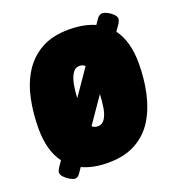

<svg xmlns="http://www.w3.org/2000/svg" viewBox="-109 -635 687 746"><g transform="rotate(-20 235.0 -262.0)"><path d="M77 22Q69 22 56.5 15Q44 8 34.5 -2Q25 -12 25 -21Q25 -29 34 -42L49 -64Q9 -118 9 -209Q9 -272 21 -330Q33 -388 61 -433Q89 -478 135.5 -504.5Q182 -531 251 -531Q313 -531 358 -511L373 -533Q378 -540 384 -543Q390 -546 394 -546Q403 -546 415.5 -539.5Q428 -533 437.5 -523.5Q447 -514 447 -505Q447 -497 439 -484L422 -460Q462 -406 462 -315Q462 -252 449.5 -194Q437 -136 409.5 -90.5Q382 -45 335 -18.5Q288 8 219 8Q157 8 112 -13L97 9Q88 22 77 22ZM242 -384Q223 -384 212.5 -367Q202 -350 197 -324Q192 -298 191 -269L264 -375Q256 -384 242 -384ZM229 -139Q248 -139 258.5 -155.5Q269 -172 273.5 -198Q278 -224 279 -254L206 -148Q214 -139 229 -139Z"/></g></svg>

Font: Asap Condensed Condensed Black
Style: Italic
Weight: 900
Width: 3
Italic angle: -6°
Designer: Pablo Cosgaya
Foundry: Omnibus-Type
Version: Version 3.001; ttfautohint (v1.8.4.7-5d5b)